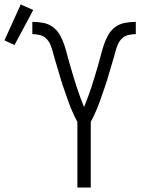

<svg xmlns="http://www.w3.org/2000/svg" viewBox="-127 -841 647 861"><path d="M220 0V-294Q212 -309 205 -324Q198 -339 191.5 -354.5Q185 -370 179.5 -386Q174 -402 168.5 -417.5Q163 -433 157.5 -449Q152 -465 147 -481Q142 -497 137.5 -513Q133 -529 128 -545Q123 -561 118.5 -577Q114 -593 109.5 -609.5Q105 -626 98.5 -641.5Q92 -657 80 -668.5Q68 -680 51 -684Q34 -688 18 -688V-743Q42 -743 66.5 -738.5Q91 -734 110.5 -719.5Q130 -705 142 -683.5Q154 -662 161.5 -639Q169 -616 175 -592.5Q181 -569 188 -545.5Q195 -522 202 -498.5Q209 -475 216.5 -452Q224 -429 232.5 -406Q241 -383 250 -361Q259 -383 267.5 -406Q276 -429 283.5 -452Q291 -475 298 -498.5Q305 -522 312 -545.5Q319 -569 325 -592.5Q331 -616 338.5 -639Q346 -662 358 -683.5Q370 -705 389.5 -719.5Q409 -734 433.5 -738.5Q458 -743 482 -743V-688Q466 -688 449 -684Q432 -680 420 -668.5Q408 -657 401.5 -641.5Q395 -626 390.5 -609.5Q386 -593 381.5 -577Q377 -561 372 -545Q367 -529 362.5 -513Q358 -497 353 -481Q348 -465 342.5 -449Q337 -433 331.5 -417.5Q326 -402 320.5 -386Q315 -370 308.5 -354.5Q302 -339 295 -324Q288 -309 280 -294V0ZM-62 -639 -107 -660 -34 -821 22 -796Z"/></svg>

Font: Iosevka Fixed Light
Style: Regular
Weight: 300
Monospace: yes
Designer: Belleve Invis
Foundry: Belleve Invis
Version: Version 32.3.0